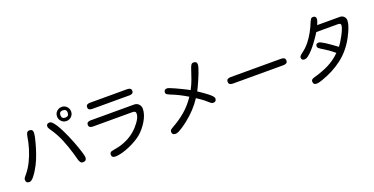

<svg xmlns="http://www.w3.org/2000/svg" viewBox="-26 -1691 5052 2591"><g transform="rotate(-20 2500.0 -395.5)"><path d="M855.5 -634.8Q813.5 -634.8 784.2 -664.6Q754.9 -694.3 754.9 -736.3Q754.9 -779.3 785.2 -808.1Q815.4 -836.9 857.4 -836.9Q899.4 -836.9 928.2 -806.6Q957 -776.4 957 -735.4Q957 -693.4 927.2 -664.1Q897.5 -634.8 855.5 -634.8ZM856.4 -683.6Q908.2 -683.6 908.2 -736.3Q908.2 -788.1 855.5 -788.1Q803.7 -788.1 803.7 -736.3Q803.7 -683.6 856.4 -683.6ZM874 -36.1Q849.6 -36.1 837.9 -54.7Q826.2 -73.2 820.3 -92.8Q813.5 -118.2 806.6 -143.6Q799.8 -168.9 792 -194.3Q761.7 -298.8 720.2 -399.4Q678.7 -500 617.2 -588.9Q610.4 -599.6 597.7 -619.1Q585 -638.7 585 -652.3Q585 -674.8 597.2 -685.1Q609.4 -695.3 630.9 -695.3Q650.4 -695.3 673.8 -670.9Q697.3 -646.5 721.7 -606.4Q746.1 -566.4 769 -519.5Q792 -472.7 812 -426.8Q832 -380.9 846.2 -344.2Q860.4 -307.6 867.2 -289.1Q872.1 -275.4 881.8 -248Q891.6 -220.7 901.9 -189.5Q912.1 -158.2 919.4 -130.4Q926.8 -102.5 926.8 -88.9Q926.8 -36.1 874 -36.1ZM103.5 -32.2Q54.7 -32.2 54.7 -82Q54.7 -97.7 66.4 -113.3Q78.1 -128.9 87.9 -139.6Q141.6 -202.1 182.1 -284.2Q222.7 -366.2 249 -454.1Q275.4 -542 287.1 -622.1Q291 -645.5 300.8 -667Q310.5 -688.5 339.8 -688.5Q387.7 -688.5 387.7 -639.6Q387.7 -613.3 378.9 -573.2Q370.1 -533.2 358.9 -493.2Q347.7 -453.1 339.8 -427.7Q318.4 -355.5 289.1 -284.7Q259.8 -213.9 219.7 -149.4Q212.9 -137.7 199.7 -118.2Q186.5 -98.6 170.4 -78.6Q154.3 -58.6 137.2 -45.4Q120.1 -32.2 103.5 -32.2Z M1233.4 -669.9Q1210.9 -669.9 1194.8 -679.7Q1178.7 -689.5 1178.7 -713.9Q1178.7 -739.3 1194.8 -749Q1210.9 -758.8 1233.4 -758.8H1773.4Q1795.9 -758.8 1812 -749Q1828.1 -739.3 1828.1 -713.9Q1828.1 -689.5 1812 -679.7Q1795.9 -669.9 1773.4 -669.9ZM1309.6 41Q1259.8 41 1259.8 -5.9Q1259.8 -24.4 1274.4 -38.1Q1279.3 -42 1297.4 -46.4Q1315.4 -50.8 1334 -54.2Q1352.5 -57.6 1358.4 -58.6Q1453.1 -76.2 1536.1 -119.6Q1619.1 -163.1 1684.6 -234.4Q1704.1 -255.9 1725.6 -284.2Q1747.1 -312.5 1762.7 -344.2Q1778.3 -376 1778.3 -406.2Q1778.3 -426.8 1766.1 -435.1Q1753.9 -443.4 1735.4 -443.4H1161.1Q1138.7 -443.4 1122.6 -453.1Q1106.4 -462.9 1106.4 -488.3Q1106.4 -513.7 1122.6 -522.9Q1138.7 -532.2 1161.1 -532.2H1787.1Q1827.1 -532.2 1853 -505.4Q1878.9 -478.5 1878.9 -439.5Q1878.9 -397.5 1863.8 -352.5Q1848.6 -307.6 1822.8 -265.1Q1796.9 -222.7 1766.1 -185.5Q1735.4 -148.4 1704.1 -122.1Q1670.9 -93.8 1622.1 -64.9Q1573.2 -36.1 1517.6 -12.2Q1461.9 11.7 1407.7 26.4Q1353.5 41 1309.6 41Z M2180.7 31.2Q2129.9 31.2 2129.9 -16.6Q2129.9 -34.2 2144 -45.4Q2158.2 -56.6 2170.9 -63.5Q2281.2 -124 2367.2 -197.3Q2453.1 -270.5 2524.4 -376Q2466.8 -411.1 2408.7 -440.4Q2350.6 -469.7 2287.1 -494.1Q2271.5 -500 2252.4 -511.2Q2233.4 -522.5 2233.4 -542Q2233.4 -585.9 2279.3 -585.9Q2290 -585.9 2318.8 -574.7Q2347.7 -563.5 2385.3 -546.4Q2422.9 -529.3 2460.9 -510.7Q2499 -492.2 2529.3 -477.1Q2559.6 -461.9 2571.3 -454.1Q2607.4 -521.5 2632.3 -592.3Q2657.2 -663.1 2680.7 -735.4Q2687.5 -754.9 2698.7 -773.4Q2710 -792 2734.4 -792Q2781.2 -792 2781.2 -748Q2781.2 -730.5 2771 -696.3Q2760.7 -662.1 2744.1 -620.1Q2727.5 -578.1 2709 -536.1Q2690.4 -494.1 2674.3 -459.5Q2658.2 -424.8 2648.4 -407.2Q2658.2 -400.4 2681.2 -385.3Q2704.1 -370.1 2732.4 -350.1Q2760.7 -330.1 2786.6 -309.1Q2812.5 -288.1 2829.6 -269Q2846.7 -250 2846.7 -236.3Q2846.7 -188.5 2797.9 -188.5Q2782.2 -188.5 2763.7 -203.6Q2745.1 -218.8 2734.4 -228.5Q2704.1 -256.8 2669.4 -281.2Q2634.8 -305.7 2600.6 -328.1Q2553.7 -256.8 2495.1 -193.8Q2436.5 -130.9 2369.1 -78.1Q2355.5 -67.4 2331.5 -49.3Q2307.6 -31.2 2279.3 -12.7Q2251 5.9 2225.1 18.6Q2199.2 31.2 2180.7 31.2Z M3135.7 -341.8Q3111.3 -341.8 3094.7 -352.1Q3078.1 -362.3 3078.1 -388.7Q3078.1 -415 3095.2 -424.8Q3112.3 -434.6 3135.7 -434.6H3864.3Q3888.7 -434.6 3905.3 -424.3Q3921.9 -414.1 3921.9 -387.7Q3921.9 -361.3 3904.8 -351.6Q3887.7 -341.8 3864.3 -341.8Z M4200.2 45.9Q4152.3 45.9 4152.3 -2Q4152.3 -22.5 4168.5 -32.2Q4184.6 -42 4201.2 -45.9Q4314.5 -77.1 4410.2 -123.5Q4505.9 -169.9 4590.8 -252.9Q4548.8 -290 4503.4 -320.8Q4458 -351.6 4409.2 -380.9Q4396.5 -388.7 4383.3 -399.9Q4370.1 -411.1 4370.1 -426.8Q4370.1 -466.8 4411.1 -466.8Q4424.8 -466.8 4450.2 -454.1Q4475.6 -441.4 4505.9 -421.4Q4536.1 -401.4 4565.9 -380.4Q4595.7 -359.4 4618.7 -342.3Q4641.6 -325.2 4651.4 -318.4Q4666 -335.9 4688 -371.1Q4710 -406.2 4731.9 -447.3Q4753.9 -488.3 4768.6 -524.9Q4783.2 -561.5 4783.2 -582Q4783.2 -598.6 4772.5 -604.5Q4761.7 -610.4 4747.1 -610.4H4432.6Q4419.9 -589.8 4396 -554.2Q4372.1 -518.6 4341.3 -477.5Q4310.5 -436.5 4277.8 -400.4Q4245.1 -364.3 4213.9 -340.8Q4182.6 -317.4 4158.2 -317.4Q4115.2 -317.4 4115.2 -358.4Q4115.2 -375 4132.8 -390.6Q4150.4 -406.2 4162.1 -415Q4221.7 -458 4267.1 -515.6Q4312.5 -573.2 4347.7 -638.2Q4382.8 -703.1 4409.2 -769.5Q4416 -786.1 4426.8 -801.8Q4437.5 -817.4 4459 -817.4Q4501 -817.4 4501 -777.3Q4501 -759.8 4492.2 -735.4Q4483.4 -710.9 4475.6 -694.3H4802.7Q4834 -694.3 4857.4 -672.4Q4880.9 -650.4 4880.9 -618.2Q4880.9 -583 4867.7 -541.5Q4854.5 -500 4836.4 -460.4Q4818.4 -420.9 4801.8 -390.6Q4715.8 -231.4 4584.5 -131.3Q4453.1 -31.2 4284.2 26.4Q4267.6 32.2 4243.2 39.1Q4218.8 45.9 4200.2 45.9Z"/></g></svg>

Font: Kosugi Maru
Style: Regular
Weight: 400
Designer: MOTOYA
Version: Version 4.002